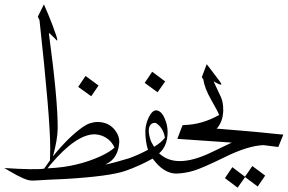

<svg xmlns="http://www.w3.org/2000/svg" viewBox="-39 -869 1336 892"><path d="M193.4 -128.9 194.3 -182.6Q194.3 -319.3 144.5 -775.4L136.7 -791.5L165 -848.6Q183.6 -808.1 205.1 -751.7Q226.6 -695.3 227.1 -684.1V-683.1Q227.1 -683.1 225.6 -680.2Q222.7 -684.1 192.4 -713.4Q191.4 -714.4 189 -714.4H188Q230 -403.8 229 -272.9Q228.5 -220.7 207 -142.6Q279.8 -232.9 346.2 -279.3Q377.9 -301.8 414.1 -302.2Q468.3 -302.2 498 -260.7Q516.1 -235.4 515.1 -209.5Q511.7 -151.9 478 -122.1Q467.8 -113.3 450.2 -104.5Q485.8 -110.8 562.5 -134.3H565.9Q574.7 -132.8 575.7 -120.6Q575.7 -94.2 554.7 -81.1Q547.9 -76.2 543.9 -75.2Q469.7 -49.8 265.6 -37.6L178.7 -33.7L164.1 -32.7L121.6 -30.3H106.4Q79.1 -30.3 4.9 -74.2L-18.6 -88.4Q122.6 -79.1 166 -85.4Q180.2 -106 193.4 -124.5ZM189 -87.4Q319.8 -93.3 430.2 -144Q472.7 -164.1 493.2 -183.6Q470.7 -231.4 418 -243.2Q405.8 -245.1 400.9 -245.1Q314.9 -245.1 196.3 -105Q189 -96.2 182.1 -87.4ZM418.9 -471.7 384.8 -421.9 324.2 -465.3 358.4 -516.1Z M739.7 -256.8Q739.7 -190.4 700.2 -156.7Q738.8 -120.6 796.4 -120.6Q807.6 -119.6 804.7 -98.6Q801.3 -75.7 788.1 -66.9Q782.2 -63 778.3 -62.5Q719.2 -64.5 670.4 -132.3Q609.9 -98.6 543.9 -75.2H543Q537.1 -76.7 536.1 -92.8Q535.6 -108.4 547.4 -120.1Q558.6 -132.3 562 -134.3Q601.6 -148.4 648.4 -172.9Q635.7 -214.4 636.2 -262.2Q637.7 -294.4 652.6 -325Q667.5 -355.5 686 -356.4Q709.5 -355 724.6 -322Q739.7 -289.1 739.7 -256.8ZM652.8 -270.5Q649.9 -254.4 658.7 -223.6Q663.1 -208 676.8 -187Q709 -205.6 727.1 -229Q720.7 -271.5 689.5 -294.9Q685.1 -298.3 680.7 -298.3Q657.2 -297.9 652.8 -270.5ZM728.5 -490.7 692.9 -440.4 633.3 -483.9 668 -535.6Z M808.6 -286.6 814.5 -288.1Q899.4 -289.6 979 -335Q974.1 -349.6 942.9 -403.8Q911.6 -458 905.8 -499.5V-500.5L898.4 -510.3L921.4 -570.8Q928.2 -561.5 949.7 -533.7Q971.2 -505.9 982.4 -490.5Q993.7 -475.1 986.8 -475.6Q978 -477.1 966.8 -483.6Q955.6 -490.2 953.6 -490.2Q977.5 -439.9 987.8 -417Q998 -394 998 -358.9V-349.6Q995.6 -307.6 973.1 -277.8Q969.2 -272.9 967.3 -271.5Q999 -268.6 1075.9 -262.5Q1152.8 -256.3 1206.8 -250.5Q1260.7 -244.6 1277.3 -243.7L1253.9 -186L1185.1 -194.8Q1112.8 -191.9 1007.6 -140.1Q902.3 -88.4 860.8 -75.9Q819.3 -63.5 778.3 -62.5Q769 -64 769 -84.5Q769 -104 785.2 -116.2Q791 -120.1 796.4 -120.6Q859.4 -120.6 944.3 -161.9Q1029.3 -203.1 1037.6 -206.5L789.6 -223.6Q789.1 -223.6 787.1 -223.4Q785.2 -223.1 784.7 -223.1ZM1099.1 -47.9 1133.3 -97.7 1192.9 -53.2 1158.2 -2.4 1099.6 -46.4 1064.9 2.9 1005.9 -41.5 1040.5 -92.3Z"/></svg>

Font: AMoshref-Thulth
Style: Regular
Weight: 400
Designer: Ali Moshref
Foundry: Ali Moshref
Version: Version 0.1